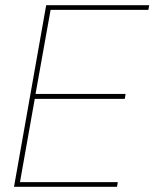

<svg xmlns="http://www.w3.org/2000/svg" viewBox="-20 -720 595 740"><path d="M34 0 158 -700H555L552 -682H175L117 -358H464L461 -339H114L57 -18H434L431 0Z"/></svg>

Font: DM Sans 16pt Thin
Style: Italic
Weight: 250
Italic angle: -10°
Version: Version 4.004;gftools[0.9.30]